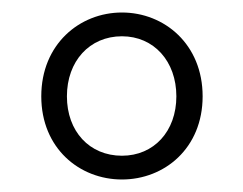

<svg xmlns="http://www.w3.org/2000/svg" viewBox="-20 -778 389 307"><path d="M175 -491C243 -491 304 -541 304 -624C304 -707 243 -758 175 -758C107 -758 46 -707 46 -624C46 -541 107 -491 175 -491ZM175 -529C123 -529 87 -568 87 -624C87 -680 123 -720 175 -720C226 -720 262 -680 262 -624C262 -568 226 -529 175 -529Z"/></svg>

Font: Spoqa Han Sans Neo Light
Style: Regular
Weight: 300
Designer: [Spoqa Han Sans Neo] Dong-huui Kim ___ Younghwa Kang ___ Yujin Lee ___ [Noto Sans] Ryoko NISHIZUKA ____ (kana & ideograp
Foundry: Spoqa (http://www.spoqa-han-sans.com)
Version: Version 1.100;hotconv 1.0.109;makeotfexe 2.5.65596